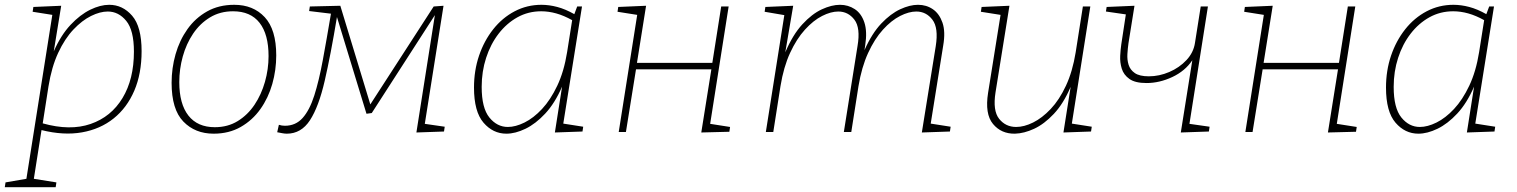

<svg xmlns="http://www.w3.org/2000/svg" viewBox="-64 -550 6320 800"><path d="M-44 230 -41 210 46 195 154 -488 72 -501 75 -521 191 -526 160 -336Q190 -404 230 -446.5Q270 -489 312 -509.5Q354 -530 391 -530Q447 -530 486.5 -484.5Q526 -439 526 -337Q526 -243 495.5 -172Q465 -101 409.5 -56.5Q354 -12 277.5 1.5Q201 15 109 -8L77 195L171 210L168 230ZM138 -190 114 -36Q228 -4 313.5 -33.5Q399 -63 446.5 -141.5Q494 -220 494 -335Q494 -424 462 -463Q430 -502 385 -502Q353 -502 315.5 -483.5Q278 -465 242 -427Q206 -389 178.5 -330Q151 -271 138 -190Z M912 -530Q991 -530 1039 -478.5Q1087 -427 1087 -319Q1087 -258 1070.5 -200Q1054 -142 1021 -95.5Q988 -49 939 -21Q890 7 826 7Q749 7 700 -43.5Q651 -94 651 -205Q651 -266 667.5 -324Q684 -382 717 -428.5Q750 -475 799 -502.5Q848 -530 912 -530ZM907 -503Q853 -503 811 -477.5Q769 -452 740.5 -409.5Q712 -367 697.5 -314.5Q683 -262 683 -208Q683 -117 721 -68.5Q759 -20 831 -20Q885 -20 926.5 -45.5Q968 -71 996.5 -113.5Q1025 -156 1040 -209Q1055 -262 1055 -316Q1055 -407 1017.5 -455Q980 -503 907 -503Z M1091 1 1098 -30Q1110 -26 1123 -26Q1168 -26 1197 -58.5Q1226 -91 1245.5 -152Q1265 -213 1281 -299.5Q1297 -386 1315 -493L1224 -504L1227 -523L1354 -526L1479 -115L1743 -523L1784 -526L1706 -34L1789 -22L1786 -2L1671 2L1748 -487L1485 -79L1463 -76L1340 -479Q1314 -322 1289 -213.5Q1264 -105 1227.5 -49Q1191 7 1131 7Q1122 7 1112 5Q1102 3 1091 1Z M2046 7Q1990 7 1950.5 -39Q1911 -85 1911 -185Q1911 -256 1932 -318Q1953 -380 1991 -428Q2029 -476 2080.5 -503Q2132 -530 2192 -530Q2224 -530 2258 -521Q2292 -512 2329 -491L2341 -523H2361L2283 -35L2366 -22L2363 -2L2248 2L2278 -189Q2248 -120 2208 -77Q2168 -34 2125.5 -13.5Q2083 7 2046 7ZM2052 -21Q2084 -21 2121.5 -39.5Q2159 -58 2194.5 -96Q2230 -134 2258 -193Q2286 -252 2299 -333L2320 -466Q2286 -485 2254 -494Q2222 -503 2191 -503Q2137 -503 2092 -478Q2047 -453 2013.5 -409.5Q1980 -366 1961.5 -309Q1943 -252 1943 -188Q1943 -100 1975 -60.5Q2007 -21 2052 -21Z M2514 0 2591 -488 2509 -501 2512 -521 2628 -526 2590 -288H2904L2941 -523H2972L2895 -34L2978 -21L2975 -1L2858 2L2900 -261H2586L2544 0Z M3777 2 3835 -358Q3847 -434 3821 -468Q3795 -502 3754 -502Q3723 -502 3686.5 -483.5Q3650 -465 3615 -426.5Q3580 -388 3553 -329Q3526 -270 3513 -191L3483 0H3452L3509 -358Q3522 -434 3496 -468Q3470 -502 3429 -502Q3398 -502 3361.5 -483.5Q3325 -465 3290 -426.5Q3255 -388 3228 -329.5Q3201 -271 3188 -191L3158 0H3127L3204 -487L3122 -501L3125 -521L3241 -526L3208 -332Q3239 -405 3279 -448.5Q3319 -492 3360 -511Q3401 -530 3436 -530Q3470 -530 3497.5 -512Q3525 -494 3537.5 -456.5Q3550 -419 3541 -361L3538 -341Q3569 -411 3608 -452Q3647 -493 3687 -511.5Q3727 -530 3761 -530Q3796 -530 3823 -511.5Q3850 -493 3863 -455.5Q3876 -418 3866 -360L3814 -35L3897 -22L3894 -2Z M4165 7Q4108 8 4073.5 -33.5Q4039 -75 4053 -163L4105 -488L4023 -501L4026 -521L4142 -526L4084 -165Q4072 -89 4099 -55Q4126 -21 4170 -21Q4203 -21 4240.5 -39.5Q4278 -58 4314 -96Q4350 -134 4377.5 -193Q4405 -252 4418 -332L4448 -523H4479L4402 -35L4485 -22L4482 -2L4367 2L4397 -188Q4367 -118 4327 -75.5Q4287 -33 4245 -13.5Q4203 6 4165 7Z M4856 2 4904 -299Q4874 -254 4820.5 -229Q4767 -204 4713 -204Q4666 -204 4642 -221Q4618 -238 4610 -264Q4602 -290 4603.5 -317.5Q4605 -345 4608 -365L4627 -490L4544 -502L4547 -521L4663 -526L4638 -370Q4635 -349 4633.5 -325Q4632 -301 4638.5 -280Q4645 -259 4664.5 -245.5Q4684 -232 4723 -232Q4766 -232 4808 -250Q4850 -268 4879.5 -299.5Q4909 -331 4915 -371L4939 -523H4969L4892 -34L4976 -22L4973 -2Z M5125 0 5202 -488 5120 -501 5123 -521 5239 -526 5201 -288H5515L5552 -523H5583L5506 -34L5589 -21L5586 -1L5469 2L5511 -261H5197L5155 0Z M5846 7Q5790 7 5750.5 -39Q5711 -85 5711 -185Q5711 -256 5732 -318Q5753 -380 5791 -428Q5829 -476 5880.5 -503Q5932 -530 5992 -530Q6024 -530 6058 -521Q6092 -512 6129 -491L6141 -523H6161L6083 -35L6166 -22L6163 -2L6048 2L6078 -189Q6048 -120 6008 -77Q5968 -34 5925.5 -13.5Q5883 7 5846 7ZM5852 -21Q5884 -21 5921.5 -39.5Q5959 -58 5994.5 -96Q6030 -134 6058 -193Q6086 -252 6099 -333L6120 -466Q6086 -485 6054 -494Q6022 -503 5991 -503Q5937 -503 5892 -478Q5847 -453 5813.5 -409.5Q5780 -366 5761.5 -309Q5743 -252 5743 -188Q5743 -100 5775 -60.5Q5807 -21 5852 -21Z"/></svg>

Font: Bitter ExtraLight
Style: Italic
Weight: 200
Italic angle: -9°
Designer: Sol Matas, and Bitter project Authors
Foundry: Sol Matas
Version: Version 2.001